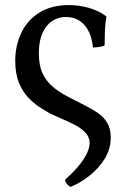

<svg xmlns="http://www.w3.org/2000/svg" viewBox="-20 -487 491 756"><path d="M258 249Q250 245 244 238Q238 231 236 221Q288 174 310.5 138Q333 102 333 77Q333 53 316.5 35.5Q300 18 275 5Q250 -8 224 -19Q198 -30 178 -40Q161 -49 137.5 -64Q114 -79 91.5 -102.5Q69 -126 54.5 -161.5Q40 -197 40 -248Q40 -307 63.5 -357Q87 -407 134.5 -437Q182 -467 252 -467Q292 -467 331.5 -455.5Q371 -444 399 -422Q394 -393 393 -364.5Q392 -336 392 -308Q384 -304 370 -302Q356 -300 346 -300Q340 -358 312 -389Q284 -420 240 -420Q192 -420 162.5 -382.5Q133 -345 133 -277Q133 -230 147 -199.5Q161 -169 185.5 -147.5Q210 -126 244 -108Q276 -91 306.5 -76Q337 -61 362 -44.5Q387 -28 401.5 -4.5Q416 19 416 54Q416 100 392 138.5Q368 177 331.5 205.5Q295 234 258 249Z"/></svg>

Font: Vollkorn
Style: Regular
Weight: 400
Designer: Friedrich Althausen
Foundry: Friedrich Althausen
Version: Version 4.104